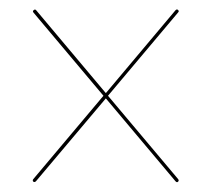

<svg xmlns="http://www.w3.org/2000/svg" viewBox="-20 -540 441 400"><path d="M49.5 -161.5Q47 -164 49.5 -167L195.5 -340.5L50 -513.5Q47 -517 50.5 -519Q53 -521.5 55.5 -518.5L200.5 -346L345.5 -518.5Q348.5 -521.5 350.5 -519.5Q354 -517 351 -514L205 -340.5L351 -167Q353.5 -164 351 -161.5Q348.5 -159 345.5 -162.5L200.5 -335L55 -162.5Q52 -159.5 49.5 -161.5Z"/></svg>

Font: Fraunces 144pt S000 SemiBold
Style: Regular
Weight: 600
Version: Version 1.000; ttfautohint (v1.8.3)